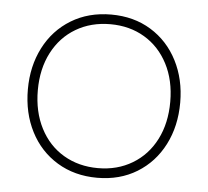

<svg xmlns="http://www.w3.org/2000/svg" viewBox="-44 -564 687 634"><g transform="rotate(5 299.5 -246.5)"><path d="M47 -247Q47 -324 78.5 -385.5Q110 -447 167.5 -482Q225 -517 300 -517Q375 -517 432 -482Q489 -447 520.5 -385.5Q552 -324 552 -247Q552 -169 520.5 -107.5Q489 -46 432 -11Q375 24 300 24Q225 24 167.5 -11Q110 -46 78.5 -107.5Q47 -169 47 -247ZM519 -247Q519 -318 491 -372Q463 -426 413.5 -455.5Q364 -485 300 -485Q236 -485 186 -455.5Q136 -426 108 -372Q80 -318 80 -247Q80 -176 108 -121.5Q136 -67 186 -37.5Q236 -8 300 -8Q364 -8 414 -38Q464 -68 491.5 -122Q519 -176 519 -247Z"/></g></svg>

Font: LINE Seed JP_TTF Thin
Style: Regular
Weight: 250
Designer: LY Corporation & Fontrix & Fontworks
Version: Version 1.008